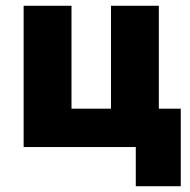

<svg xmlns="http://www.w3.org/2000/svg" viewBox="-20 -510 658 666"><path d="M451 136V0H62V-490H228V-133H365V-490H531V-133H607V136Z"/></svg>

Font: Cantarell Extra Bold
Style: Regular
Weight: 800
Designer: Dave Crossland, Nikolaus Waxweiler, Florian Fecher, Jacques Le Bailly, Eben Sorkin, Alexei Vanyashin, Alexios Zavras, Em
Version: Version 0.303